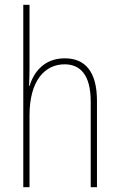

<svg xmlns="http://www.w3.org/2000/svg" viewBox="-20 -780 498 800"><path d="M103 -493V-760H77V0H103V-299C103 -447 169 -512 249 -512C314 -512 358 -469 358 -356V0H384V-360C384 -480 336 -537 250 -537C162 -537 120 -477 103 -422H101C102 -446 103 -463 103 -493Z"/></svg>

Font: Noto Sans Malayalam Condensed Thin
Style: Regular
Weight: 100
Width: 3
Designer: Jelle Bosma - Monotype Design Team
Foundry: Monotype Imaging Inc.
Version: Version 2.104